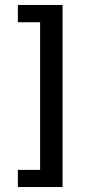

<svg xmlns="http://www.w3.org/2000/svg" viewBox="-20 -606 344 776"><path d="M52.2 149.9V80.6H142.1V-516.1H52.2V-585.9H232.9V149.9Z"/></svg>

Font: Harmattan SemiBold
Style: Regular
Weight: 600
Designer: George W. Nuss III and SIL International
Foundry: SIL International
Version: Version 4.000